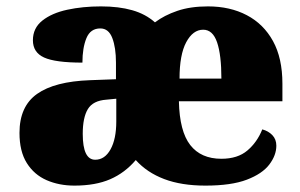

<svg xmlns="http://www.w3.org/2000/svg" viewBox="-20 -571 940 601"><path d="M213 10Q165 10 126 -7Q87 -24 64 -60.5Q41 -97 41 -155Q41 -238 96 -277Q151 -316 262 -320L343 -323V-375Q343 -422 331.5 -452Q320 -482 294 -482Q263 -482 250.5 -451.5Q238 -421 238 -375Q153 -375 118 -391Q83 -407 83 -445Q83 -483 112.5 -506.5Q142 -530 190.5 -540.5Q239 -551 296 -551Q352 -551 394 -539Q436 -527 465 -501Q494 -523 535 -537Q576 -551 631 -551Q700 -551 752.5 -523.5Q805 -496 834.5 -442.5Q864 -389 864 -309V-254H540Q542 -160 575.5 -117Q609 -74 673 -74Q724 -74 754.5 -100Q785 -126 801 -166Q820 -161 832.5 -148Q845 -135 845 -115Q845 -85 823 -56Q801 -27 752.5 -8.5Q704 10 623 10Q548 10 494 -10.5Q440 -31 405 -70Q371 -30 325 -10Q279 10 213 10ZM673 -325Q673 -399 659.5 -438.5Q646 -478 616 -478Q584 -478 563 -439Q542 -400 542 -325ZM278 -71Q308 -71 326 -103.5Q344 -136 344 -191V-262L313 -259Q271 -256 255 -229.5Q239 -203 239 -152Q239 -71 278 -71Z"/></svg>

Font: Noto Serif Tamil Black
Style: Italic
Weight: 900
Italic angle: -12°
Designer: Indian Type Foundry, Tom Grace, and the Monotype Design Team
Foundry: Monotype Imaging Inc.
Version: Version 2.003; ttfautohint (v1.8.4.7-5d5b)